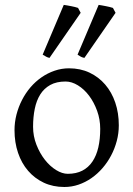

<svg xmlns="http://www.w3.org/2000/svg" viewBox="-20 -747 543 782"><path d="M388.2 -222.2Q388.2 -260.7 375.5 -295.7Q362.8 -330.6 342.8 -357.2Q322.8 -383.8 297.4 -399.4Q272 -415 247.1 -415Q210 -415 184.6 -400.9Q159.2 -386.7 143.8 -362.1Q128.4 -337.4 121.6 -303.7Q114.7 -270 114.7 -231Q114.7 -192.4 128.4 -157.5Q142.1 -122.6 162.8 -96.2Q183.6 -69.8 208.5 -54.4Q233.4 -39.1 255.9 -39.1Q290.5 -39.1 315.4 -52Q340.3 -64.9 356.4 -88.9Q372.6 -112.8 380.4 -146.5Q388.2 -180.2 388.2 -222.2ZM463.9 -236.8Q463.9 -204.1 455.6 -172.9Q447.3 -141.6 432.6 -113.8Q418 -85.9 397.5 -62.3Q377 -38.6 352.3 -21.5Q327.6 -4.4 299.8 5.1Q272 14.6 242.2 14.6Q195.8 14.6 158.4 -2.9Q121.1 -20.5 94.5 -51.3Q67.9 -82 53.5 -124.5Q39.1 -167 39.1 -216.8Q39.1 -249 47.1 -280.3Q55.2 -311.5 69.6 -339.6Q84 -367.7 104.2 -391.4Q124.5 -415 149.2 -432.1Q173.8 -449.2 202.4 -459Q231 -468.8 261.2 -468.8Q307.1 -468.8 344.5 -451.2Q381.8 -433.6 408.4 -402.6Q435.1 -371.6 449.5 -329.1Q463.9 -286.6 463.9 -236.8ZM181.6 -511.2Q173.3 -513.2 168.5 -515.9Q163.6 -518.6 153.8 -524.4L239.7 -727.1Q245.6 -726.1 253.7 -724.9Q261.7 -723.6 269.8 -721.9Q277.8 -720.2 285.4 -718.5Q293 -716.8 297.9 -714.8L308.6 -694.8ZM323.7 -511.2Q314.5 -513.2 309.6 -515.9Q304.7 -518.6 295.9 -524.4L381.8 -727.1Q387.7 -726.1 395.5 -724.9Q403.3 -723.6 411.4 -721.9Q419.4 -720.2 427 -718.5Q434.6 -716.8 439.9 -714.8L450.7 -694.8Z"/></svg>

Font: Gentium Basic
Style: Regular
Weight: 400
Designer: J. Victor Gaultney and Annie Olsen
Foundry: SIL International
Version: Version 1.100